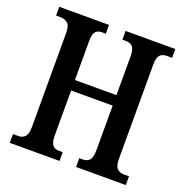

<svg xmlns="http://www.w3.org/2000/svg" viewBox="-128 -830 912 947"><g transform="rotate(20 328.0 -357.0)"><path d="M24 0V-46H52Q74 -46 87 -60Q100 -74 100 -111V-604Q100 -642 85 -655Q70 -668 47 -668H24V-714H285V-668H265Q243 -668 231.5 -655Q220 -642 220 -604V-401H438V-603Q438 -642 425.5 -655Q413 -668 389 -668H372V-714H633V-668H605Q583 -668 570 -655Q557 -642 557 -603V-109Q557 -73 570.5 -59.5Q584 -46 605 -46H633V0H372V-46H390Q413 -46 425.5 -60Q438 -74 438 -113V-346H220V-111Q220 -74 231.5 -60Q243 -46 265 -46H285V0Z"/></g></svg>

Font: Noto Serif Georgian ExtraCondensed SemiBold
Style: Regular
Weight: 600
Width: 2
Designer: Monotype Design Team, Akaki Razmadze
Foundry: Google LLC
Version: Version 2.003; ttfautohint (v1.8.4.7-5d5b)